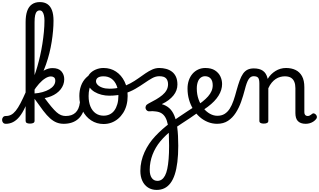

<svg xmlns="http://www.w3.org/2000/svg" viewBox="-123 -1172 3064 1844"><path d="M-66 17Q-85 17 -94 5.5Q-103 -6 -103 -20.5Q-103 -35 -94 -46.5Q-85 -58 -66 -58Q-39 -58 -16.5 -69.5Q6 -81 28 -108Q50 -135 74 -181Q98 -227 128 -295Q135 -312 146.5 -313Q158 -314 166 -304.5Q174 -295 169 -279Q145 -200 119 -143.5Q93 -87 64 -51.5Q35 -16 2.5 0.5Q-30 17 -66 17ZM165 15Q143 15 133 8.5Q123 2 123 -11V-959Q123 -1023 138 -1066Q153 -1109 184 -1130.5Q215 -1152 260 -1152Q304 -1152 333 -1132Q362 -1112 376.5 -1072.5Q391 -1033 391 -974Q391 -927 386.5 -876Q382 -825 373.5 -771Q365 -717 351.5 -662.5Q338 -608 319 -554Q300 -500 276 -448.5Q252 -397 222.5 -349.5Q193 -302 158 -260L150 -335Q163 -348 177.5 -376Q192 -404 207 -444.5Q222 -485 236 -534Q250 -583 262.5 -638Q275 -693 284 -750.5Q293 -808 298.5 -864.5Q304 -921 304 -974Q304 -1003 299 -1025Q294 -1047 284 -1059.5Q274 -1072 258 -1072Q242 -1072 231 -1061Q220 -1050 214.5 -1025.5Q209 -1001 209 -959V-11Q209 2 198 8.5Q187 15 165 15ZM489 17Q452 17 420.5 4.5Q389 -8 358 -35.5Q327 -63 291.5 -109.5Q256 -156 209 -223H205V-274Q249 -277 286 -287.5Q323 -298 350.5 -314Q378 -330 393 -351Q408 -372 408 -396Q408 -419 396 -428.5Q384 -438 366 -438Q341 -438 311.5 -419.5Q282 -401 252 -367.5Q222 -334 194 -289L183 -373Q206 -412 237 -445Q268 -478 305 -498Q342 -518 381 -518Q440 -518 467 -486.5Q494 -455 494 -411Q494 -384 485 -359.5Q476 -335 459.5 -314Q443 -293 419.5 -276Q396 -259 367.5 -247.5Q339 -236 306 -230Q343 -180 370.5 -147Q398 -114 420 -94.5Q442 -75 463 -66.5Q484 -58 508 -58Q522 -58 527.5 -46.5Q533 -35 531 -20.5Q529 -6 518.5 5.5Q508 17 489 17Z M489 17Q475 17 468.5 5.5Q462 -6 463.5 -20.5Q465 -35 476 -46.5Q487 -58 508 -58Q538 -58 561.5 -66Q585 -74 602 -90Q619 -106 629.5 -130Q640 -154 644 -186Q646 -201 659 -205.5Q672 -210 684.5 -205.5Q697 -201 695 -186Q691 -133 674 -94.5Q657 -56 630 -31.5Q603 -7 567.5 5Q532 17 489 17Z M872 19Q805 19 752 -16Q699 -51 669 -111.5Q639 -172 639 -250Q639 -303 655 -347.5Q671 -392 703 -424.5Q735 -457 784 -475.5Q833 -494 899 -494Q912 -494 915.5 -483Q919 -472 914.5 -461Q910 -450 897 -450Q866 -450 839.5 -441Q813 -432 792.5 -415Q772 -398 757.5 -374Q743 -350 735.5 -318.5Q728 -287 728 -250Q728 -192 745.5 -149.5Q763 -107 795.5 -84Q828 -61 872 -61Q905 -61 931.5 -74Q958 -87 976 -112Q994 -137 1004 -172Q1014 -207 1014 -250Q1014 -308 997 -350.5Q980 -393 948 -416Q916 -439 872 -439Q853 -439 844 -451Q835 -463 835 -479Q835 -495 844 -507Q853 -519 872 -519Q939 -519 991 -484.5Q1043 -450 1073 -389Q1103 -328 1103 -250Q1103 -203 1092 -162Q1081 -121 1060 -88Q1039 -55 1010.5 -31Q982 -7 947 6Q912 19 872 19Z M926 -253Q890 -253 853 -262Q816 -271 785 -289.5Q754 -308 735 -336.5Q716 -365 716 -404Q716 -437 738.5 -463Q761 -489 796.5 -504Q832 -519 870 -519Q889 -519 898.5 -507Q908 -495 908 -479Q908 -463 898.5 -451Q889 -439 870 -439Q836 -439 817.5 -426.5Q799 -414 799 -391Q799 -374 814.5 -357.5Q830 -341 859.5 -330.5Q889 -320 929 -320Q989 -320 1038 -334.5Q1087 -349 1128.5 -371.5Q1170 -394 1205.5 -419.5Q1241 -445 1274 -467.5Q1307 -490 1339.5 -504.5Q1372 -519 1406 -519Q1425 -519 1434.5 -507Q1444 -495 1444 -479.5Q1444 -464 1434.5 -452Q1425 -440 1406 -440Q1372 -440 1338 -421Q1304 -402 1264.5 -374.5Q1225 -347 1177 -319Q1129 -291 1067.5 -272Q1006 -253 926 -253Z M1382 652Q1334 652 1298.5 629Q1263 606 1244 565Q1225 524 1225 470Q1225 447 1238.5 435.5Q1252 424 1270 423Q1288 422 1301.5 431Q1315 440 1315 459Q1315 509 1334.5 537Q1354 565 1389 565Q1412 565 1430 552.5Q1448 540 1461.5 515Q1475 490 1483.5 450Q1492 410 1496.5 355Q1501 300 1501 228Q1501 164 1498.5 113Q1496 62 1488.5 23Q1481 -16 1466 -43Q1451 -70 1427.5 -84.5Q1404 -99 1369 -102Q1355 -104 1341 -104.5Q1327 -105 1315 -103Q1301 -101 1290.5 -108.5Q1280 -116 1276 -128.5Q1272 -141 1278 -154.5Q1284 -168 1304 -178Q1342 -197 1376 -217Q1410 -237 1436 -258.5Q1462 -280 1476.5 -306Q1491 -332 1491 -363Q1491 -398 1472.5 -419Q1454 -440 1406 -440Q1389 -440 1380.5 -452Q1372 -464 1371.5 -479.5Q1371 -495 1379.5 -507Q1388 -519 1406 -519Q1441 -519 1472.5 -510.5Q1504 -502 1528.5 -483.5Q1553 -465 1567 -434.5Q1581 -404 1581 -360Q1581 -332 1571.5 -305.5Q1562 -279 1543 -255.5Q1524 -232 1496.5 -211Q1469 -190 1433 -173V-171Q1472 -160 1501.5 -134.5Q1531 -109 1550.5 -63.5Q1570 -18 1579.5 53.5Q1589 125 1589 228Q1589 315 1580.5 384Q1572 453 1555.5 503.5Q1539 554 1514 587Q1489 620 1456 636Q1423 652 1382 652Z M1315 459Q1315 475 1301.5 484.5Q1288 494 1270 496Q1252 498 1238.5 492Q1225 486 1225 470Q1225 421 1235.5 376Q1246 331 1265 289Q1284 247 1310 208.5Q1336 170 1368.5 135.5Q1401 101 1437.5 68.5Q1474 36 1514 7Q1554 -21 1595 -48.5Q1636 -76 1675 -102Q1714 -128 1749 -150Q1760 -158 1770.5 -153.5Q1781 -149 1787.5 -137.5Q1794 -126 1792 -113Q1790 -100 1775 -89Q1741 -64 1701 -37.5Q1661 -11 1619.5 16Q1578 43 1538 71Q1503 97 1473 125.5Q1443 154 1418 184Q1393 214 1374 246.5Q1355 279 1342 313Q1329 347 1322 383.5Q1315 420 1315 459Z M1758 -148Q1794 -174 1824 -198Q1854 -222 1875.5 -246.5Q1897 -271 1908.5 -297.5Q1920 -324 1920 -353Q1920 -396 1900 -418Q1880 -440 1846 -440Q1832 -440 1825.5 -452Q1819 -464 1819.5 -479.5Q1820 -495 1827.5 -507Q1835 -519 1849 -519Q1906 -519 1941.5 -496Q1977 -473 1993.5 -438Q2010 -403 2010 -365Q2010 -337 2001.5 -309Q1993 -281 1976 -253.5Q1959 -226 1933.5 -199.5Q1908 -173 1873.5 -147Q1839 -121 1795 -95Z M1962 17Q1916 17 1873.5 0Q1831 -17 1795.5 -48Q1760 -79 1733.5 -121.5Q1707 -164 1692.5 -214.5Q1678 -265 1678 -321Q1678 -364 1690.5 -400.5Q1703 -437 1726 -463.5Q1749 -490 1780.5 -504.5Q1812 -519 1849 -519Q1863 -519 1869.5 -507Q1876 -495 1875.5 -479.5Q1875 -464 1867 -452Q1859 -440 1845 -440Q1832 -440 1820 -435Q1808 -430 1798 -420.5Q1788 -411 1781.5 -397Q1775 -383 1771 -364.5Q1767 -346 1767 -323Q1767 -266 1784 -218Q1801 -170 1829.5 -134.5Q1858 -99 1893 -79.5Q1928 -60 1964 -60Q2005 -60 2034 -78Q2063 -96 2083.5 -128.5Q2104 -161 2119.5 -205.5Q2135 -250 2149 -304Q2164 -358 2178.5 -398Q2193 -438 2211 -464Q2229 -490 2254 -502.5Q2279 -515 2315 -515Q2329 -515 2335.5 -503.5Q2342 -492 2341.5 -477.5Q2341 -463 2333.5 -451.5Q2326 -440 2312 -440Q2298 -440 2286.5 -433Q2275 -426 2265 -411Q2255 -396 2246 -371Q2237 -346 2228 -310Q2213 -252 2192.5 -194Q2172 -136 2141 -88Q2110 -40 2066.5 -11.5Q2023 17 1962 17Z M2410 15Q2389 15 2378.5 8.5Q2368 2 2368 -11V-369Q2368 -411 2356 -425.5Q2344 -440 2313 -440Q2298 -440 2291 -451.5Q2284 -463 2284 -477.5Q2284 -492 2292 -503.5Q2300 -515 2315 -515Q2342 -515 2363.5 -509.5Q2385 -504 2401.5 -492.5Q2418 -481 2429 -463.5Q2440 -446 2446 -422L2448 -414Q2462 -438 2481 -457Q2500 -476 2522.5 -490Q2545 -504 2570.5 -511.5Q2596 -519 2624 -519Q2676 -519 2715.5 -500Q2755 -481 2777.5 -440.5Q2800 -400 2800 -334V-96Q2800 -83 2804 -74.5Q2808 -66 2815.5 -62Q2823 -58 2832 -58Q2841 -58 2848.5 -61Q2856 -64 2863 -69.5Q2870 -75 2877 -80Q2885 -86 2895 -82Q2905 -78 2912 -70Q2920 -60 2920.5 -50Q2921 -40 2915 -31Q2904 -16 2887.5 -5Q2871 6 2852 11.5Q2833 17 2813 17Q2787 17 2768 10Q2749 3 2737 -10Q2725 -23 2719.5 -42.5Q2714 -62 2714 -86V-326Q2714 -361 2703.5 -386.5Q2693 -412 2671 -425.5Q2649 -439 2612 -439Q2591 -439 2568.5 -433Q2546 -427 2525.5 -413.5Q2505 -400 2486.5 -378Q2468 -356 2454 -324V-11Q2454 2 2443 8.5Q2432 15 2410 15Z"/></svg>

Font: Playwrite CL
Style: Regular
Weight: 400
Designer: Veronika Burian, José Scaglione
Foundry: TypeTogether
Version: Version 1.002